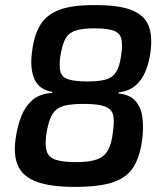

<svg xmlns="http://www.w3.org/2000/svg" viewBox="-20 -721 654 752"><path d="M355 -701Q449 -701 498 -680.5Q547 -660 562.5 -619Q578 -578 569 -514Q563 -472 548.5 -438.5Q534 -405 509 -384.5Q484 -364 445 -359L443 -355Q488 -351 510.5 -325.5Q533 -300 538 -259.5Q543 -219 536 -168Q527 -105 502 -65.5Q477 -26 423.5 -7.5Q370 11 273 11Q178 11 124 -9Q70 -29 51 -70.5Q32 -112 41 -176Q48 -227 63.5 -266Q79 -305 107.5 -329.5Q136 -354 184 -357L186 -361Q133 -369 114.5 -412Q96 -455 106 -522Q114 -585 138.5 -624.5Q163 -664 214 -683Q265 -702 355 -701ZM308 -314Q270 -314 244 -309.5Q218 -305 202 -292.5Q186 -280 176.5 -256Q167 -232 161 -192Q156 -152 163 -128.5Q170 -105 197.5 -95.5Q225 -86 279 -86Q330 -86 359 -96.5Q388 -107 402.5 -132Q417 -157 422 -202Q427 -237 425 -259Q423 -281 410.5 -292.5Q398 -304 373 -309Q348 -314 308 -314ZM350 -610Q301 -610 274 -600.5Q247 -591 235 -567Q223 -543 216 -499Q211 -460 217 -439Q223 -418 248.5 -410Q274 -402 324 -402Q360 -402 384 -407Q408 -412 421.5 -423.5Q435 -435 443 -455.5Q451 -476 455 -508Q461 -548 455 -570Q449 -592 425 -601Q401 -610 350 -610Z"/></svg>

Font: Exo 2 SemiBold
Style: Italic
Weight: 600
Italic angle: -8°
Designer: Natanael Gama
Foundry: Natanael Gama
Version: Version 2.010